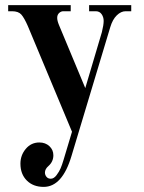

<svg xmlns="http://www.w3.org/2000/svg" viewBox="-20 -494 564 752"><path d="M12 -450V-474H257V-450H228Q219 -450 211.5 -443Q204 -436 204 -424Q204 -413 211 -396L314 -149L379 -368Q386 -396 386 -412Q386 -427 378 -438.5Q370 -450 355 -450H329V-474H494V-450H472Q454 -450 437.5 -434Q421 -418 412 -388L260 117Q224 238 151 238Q110 238 85 213Q60 188 60 147Q60 114 81 89Q102 64 134 64Q158 64 173.5 78.5Q189 93 189 114Q189 139 170 156Q156 168 156 182Q156 191 162 198.5Q168 206 179 206Q191 206 201.5 192Q212 178 217.5 165Q223 152 229 132L262 22L89 -392Q75 -424 63.5 -437Q52 -450 27 -450Z"/></svg>

Font: Old Standard TT
Style: Bold
Weight: 700
Designer: Alexey Kryukov <alexios@thessalonica.org.ru>
Version: Version 2.2